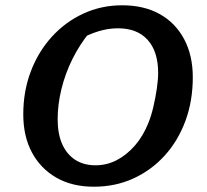

<svg xmlns="http://www.w3.org/2000/svg" viewBox="-20 -695 783 726"><path d="M335 11Q253 11 193.5 -23Q134 -57 101 -118Q68 -179 68 -263Q68 -350 96.5 -425Q125 -500 176 -556Q227 -612 295 -643.5Q363 -675 442 -675Q524 -675 583.5 -642Q643 -609 676 -547.5Q709 -486 709 -403Q709 -313 681 -237.5Q653 -162 602.5 -106.5Q552 -51 484 -20Q416 11 335 11ZM341 -70Q384 -70 421.5 -89.5Q459 -109 490 -144.5Q521 -180 541 -230Q552 -257 560 -291.5Q568 -326 573 -360Q578 -394 578 -419Q578 -500 538.5 -544Q499 -588 426 -588Q389 -588 351.5 -576.5Q314 -565 273 -542L320 -574Q282 -528 254.5 -473Q227 -418 212.5 -359Q198 -300 198 -244Q198 -189 215 -150.5Q232 -112 264 -91Q296 -70 341 -70Z"/></svg>

Font: Piazzolla Thin
Style: Bold Italic
Weight: 700
Italic angle: -11.3°
Version: Version 2.005